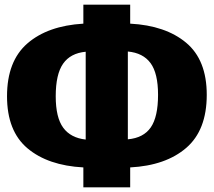

<svg xmlns="http://www.w3.org/2000/svg" viewBox="-20 -756 913 820"><path d="M536 44H336V-41Q185 -49 97.5 -122.5Q10 -196 10 -345Q10 -495 97 -570.5Q184 -646 336 -655V-736H536V-655Q687 -647 775 -573.5Q863 -500 863 -351Q863 -200 775.5 -124.5Q688 -49 536 -41ZM526 -161Q593 -167 624 -212Q655 -257 655 -351Q655 -443 623 -486.5Q591 -530 526 -536ZM346 -160V-535Q281 -529 249.5 -484Q218 -439 218 -345Q218 -254 250 -210.5Q282 -167 346 -160Z"/></svg>

Font: Trujillo Black
Style: Regular
Weight: 900
Designer: Fira Sans original fonts by bBox Type GmbH, Carrois Corporate GbR, & Edenspiekermann AG / Changes by Cristiano Sobral
Foundry: Fira Sans original fonts by bBox Type GmbH, Carrois Corporate GbR, & Edenspiekermann AG / Changes by Cristiano Sobral
Version: Version 4.301;July 28, 2020;FontCreator 13.0.0.2655 64-bit